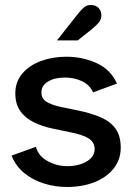

<svg xmlns="http://www.w3.org/2000/svg" viewBox="-20 -733 526 765"><path d="M247 12Q199 12 154.5 -2Q110 -16 76.5 -43.5Q43 -71 26 -113L123 -148Q133 -111 170 -91Q207 -71 248 -71Q293 -71 325 -89.5Q357 -108 357 -139Q357 -166 334 -181Q311 -196 260 -206L193 -220Q149 -229 114.5 -246Q80 -263 60.5 -291Q41 -319 41 -361Q41 -407 69 -440Q97 -473 143.5 -490Q190 -507 244 -507Q309 -507 365 -481.5Q421 -456 446 -400L351 -365Q338 -394 307.5 -409Q277 -424 239 -424Q197 -424 171 -408Q145 -392 145 -365Q145 -341 163.5 -328.5Q182 -316 222 -307L290 -293Q344 -282 382.5 -265Q421 -248 441 -219.5Q461 -191 461 -145Q461 -96 432 -60.5Q403 -25 355 -6.5Q307 12 247 12ZM207 -572 293 -681Q307 -698 317 -705.5Q327 -713 342 -713Q361 -713 372.5 -701.5Q384 -690 384 -671Q384 -658 375.5 -646Q367 -634 345 -616L290 -572Z"/></svg>

Font: Atkinson Hyperlegible Next Medium
Style: Regular
Weight: 500
Designer: Elliott Scott, Megan Eiswerth, Linus Boman, Theodore Petrosky, Letters from Sweden
Foundry: Applied Design Works, Letters from Sweden
Version: Version 2.001